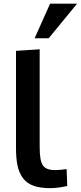

<svg xmlns="http://www.w3.org/2000/svg" viewBox="-20 -1009 436 1037"><path d="M167 -802.2 250.5 -989.3H396.5L242.7 -802.2ZM252.9 7.3Q197.8 7.3 161.4 -5.6Q125 -18.6 104 -46.9Q83 -75.2 74.7 -114.3Q66.4 -153.3 66.4 -211.4V-734.4L194.3 -742.7V-213.9Q194.3 -141.6 211.4 -116Q228.5 -90.3 277.8 -90.3Q302.2 -90.3 339.8 -95.7L343.3 -4.4Q342.8 -4.4 331.3 -2Q319.8 0.5 309.3 2.2Q298.8 3.9 282.7 5.6Q266.6 7.3 252.9 7.3Z"/></svg>

Font: Oxygen
Style: Bold
Weight: 700
Designer: vernon adams
Foundry: Vernon Adams
Version: Version 0.2.3 webfont; ttfautohint (v0.93.3-1d66) -l 8 -r 50